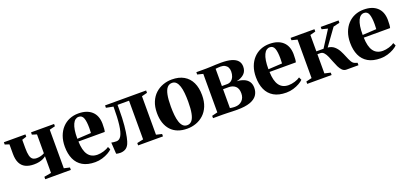

<svg xmlns="http://www.w3.org/2000/svg" viewBox="10 -1265 4226 2012"><g transform="rotate(-20 2123.0 -259.5)"><path d="M284.5 0V-27L364 -41.5V-227Q350.5 -215.5 331 -206.2Q311.5 -197 286 -191.5Q260.5 -186 228.5 -186Q172.5 -186 134.2 -205Q96 -224 76.5 -264Q57 -304 57 -366V-471.5L9.5 -487V-512.5H250V-487L199.5 -471V-379Q199.5 -324.5 207.5 -293.5Q215.5 -262.5 233 -250.2Q250.5 -238 279 -238Q304 -238 326.8 -244.8Q349.5 -251.5 364 -260.5V-471L312.5 -487V-512.5H569.5V-487L506.5 -471.5V-41.5L570 -27V0Z M840 11.5Q755.5 11.5 701 -20.5Q646.5 -52.5 620 -111.2Q593.5 -170 593.5 -249.5Q593.5 -315 612.5 -366.8Q631.5 -418.5 665.5 -455Q699.5 -491.5 745 -510.5Q790.5 -529.5 844.5 -529.5Q939 -529.5 992.5 -481.5Q1046 -433.5 1047.5 -342.5Q1047.5 -309.5 1045.8 -287.2Q1044 -265 1040 -252.5H746.5Q748 -203 757.2 -165.8Q766.5 -128.5 784 -103.8Q801.5 -79 827.8 -66.5Q854 -54 889 -54Q922 -54 959 -65.2Q996 -76.5 1017.5 -93L1032 -61.5Q1017 -45.5 987.2 -28.5Q957.5 -11.5 919.2 0Q881 11.5 840 11.5ZM745.5 -283 900 -291.5Q901 -306 901.2 -319.5Q901.5 -333 902 -347.5Q902 -419.5 888 -457.2Q874 -495 836 -495Q816 -495 799.2 -482.8Q782.5 -470.5 770.2 -444.5Q758 -418.5 751.5 -378.5Q745 -338.5 745.5 -283Z M1119 9.5Q1103 9.5 1092.2 7.5Q1081.5 5.5 1074 3L1066 -124Q1076.5 -121.5 1091.8 -119.8Q1107 -118 1122.5 -118Q1156 -118 1176.8 -154.5Q1197.5 -191 1207.2 -269Q1217 -347 1217 -470.5L1138 -486V-512.5H1596V-486L1534.5 -470.5V-41.5L1597.5 -26.5V0H1320.5V-26.5L1391 -41.5V-473H1263V-424Q1263 -322 1255.8 -246.2Q1248.5 -170.5 1238 -121.5Q1227.5 -72.5 1217 -51Q1201 -17.5 1175.5 -4Q1150 9.5 1119 9.5Z M1621.5 -250.5Q1621.5 -322 1643.5 -374.2Q1665.5 -426.5 1703 -460.8Q1740.5 -495 1787.8 -512Q1835 -529 1886 -529Q1965.5 -529 2020 -497.5Q2074.5 -466 2102.5 -407.2Q2130.5 -348.5 2130.5 -266.5Q2130.5 -195.5 2108.8 -143Q2087 -90.5 2049.5 -56.2Q2012 -22 1964.8 -5.2Q1917.5 11.5 1866.5 11.5Q1808 11.5 1762.5 -6Q1717 -23.5 1685.8 -57.5Q1654.5 -91.5 1638 -140.2Q1621.5 -189 1621.5 -250.5ZM1877.5 -23Q1909 -23 1929.8 -47.2Q1950.5 -71.5 1960.5 -122.2Q1970.5 -173 1970.5 -251.5Q1970.5 -303.5 1966.2 -348Q1962 -392.5 1951.2 -425.2Q1940.5 -458 1922.5 -476.2Q1904.5 -494.5 1877.5 -494.5Q1844.5 -494.5 1823.2 -470.5Q1802 -446.5 1791.8 -395.8Q1781.5 -345 1781.5 -265Q1781.5 -213.5 1786 -169.2Q1790.5 -125 1801.5 -92Q1812.5 -59 1831 -41Q1849.5 -23 1877.5 -23Z M2425 4Q2399 4 2370 3Q2341 2 2313.8 1Q2286.5 0 2265 0H2155.5V-26L2218.5 -41.5V-471L2156 -486.5V-512.5H2265.5Q2287.5 -512.5 2316 -514Q2344.5 -515.5 2375 -516.8Q2405.5 -518 2432 -518Q2502.5 -518 2548 -504.8Q2593.5 -491.5 2615.8 -465.2Q2638 -439 2638 -400.5Q2638 -349.5 2606.5 -319.8Q2575 -290 2520.5 -278.5Q2565 -276.5 2599 -262.2Q2633 -248 2652 -220.8Q2671 -193.5 2671 -152Q2671 -104 2646.2 -69Q2621.5 -34 2567.5 -15Q2513.5 4 2425 4ZM2413 -33Q2463 -33 2493.2 -63.2Q2523.5 -93.5 2523.5 -144Q2523.5 -198.5 2494.5 -223.8Q2465.5 -249 2421 -249H2358V-39Q2364.5 -37.5 2373 -36.2Q2381.5 -35 2391.8 -34Q2402 -33 2413 -33ZM2358 -284.5H2415.5Q2444 -284.5 2463.2 -299.8Q2482.5 -315 2492.2 -340Q2502 -365 2502 -395Q2502 -421.5 2491.8 -440.8Q2481.5 -460 2462 -470.5Q2442.5 -481 2415.5 -481Q2398.5 -481 2384.2 -479.8Q2370 -478.5 2358 -477Z M2971 11.5Q2886.5 11.5 2832 -20.5Q2777.5 -52.5 2751 -111.2Q2724.5 -170 2724.5 -249.5Q2724.5 -315 2743.5 -366.8Q2762.5 -418.5 2796.5 -455Q2830.5 -491.5 2876 -510.5Q2921.5 -529.5 2975.5 -529.5Q3070 -529.5 3123.5 -481.5Q3177 -433.5 3178.5 -342.5Q3178.5 -309.5 3176.8 -287.2Q3175 -265 3171 -252.5H2877.5Q2879 -203 2888.2 -165.8Q2897.5 -128.5 2915 -103.8Q2932.5 -79 2958.8 -66.5Q2985 -54 3020 -54Q3053 -54 3090 -65.2Q3127 -76.5 3148.5 -93L3163 -61.5Q3148 -45.5 3118.2 -28.5Q3088.5 -11.5 3050.2 0Q3012 11.5 2971 11.5ZM2876.5 -283 3031 -291.5Q3032 -306 3032.2 -319.5Q3032.5 -333 3033 -347.5Q3033 -419.5 3019 -457.2Q3005 -495 2967 -495Q2947 -495 2930.2 -482.8Q2913.5 -470.5 2901.2 -444.5Q2889 -418.5 2882.5 -378.5Q2876 -338.5 2876.5 -283Z M3206 0V-26.5L3269.5 -41.5V-470.5L3207 -486.5V-512.5H3473V-486.5L3412.5 -470.5V-287.5H3492.5L3609 -470L3543 -486.5V-512.5H3742V-486.5L3671 -469.5L3537.5 -284.5Q3581.5 -280 3609.2 -255.8Q3637 -231.5 3654.8 -197.8Q3672.5 -164 3686 -129.5Q3699.5 -95 3714.2 -69Q3729 -43 3751.5 -35.5L3777.5 -27V0H3643Q3617 0 3598.2 -18.5Q3579.5 -37 3565.5 -66Q3551.5 -95 3539.2 -127.8Q3527 -160.5 3514.2 -189.5Q3501.5 -218.5 3484.8 -237Q3468 -255.5 3444.5 -255.5H3412.5V-41.5L3478 -26.5V0Z M4022 11.5Q3937.5 11.5 3883 -20.5Q3828.5 -52.5 3802 -111.2Q3775.5 -170 3775.5 -249.5Q3775.5 -315 3794.5 -366.8Q3813.5 -418.5 3847.5 -455Q3881.5 -491.5 3927 -510.5Q3972.5 -529.5 4026.5 -529.5Q4121 -529.5 4174.5 -481.5Q4228 -433.5 4229.5 -342.5Q4229.5 -309.5 4227.8 -287.2Q4226 -265 4222 -252.5H3928.5Q3930 -203 3939.2 -165.8Q3948.5 -128.5 3966 -103.8Q3983.5 -79 4009.8 -66.5Q4036 -54 4071 -54Q4104 -54 4141 -65.2Q4178 -76.5 4199.5 -93L4214 -61.5Q4199 -45.5 4169.2 -28.5Q4139.5 -11.5 4101.2 0Q4063 11.5 4022 11.5ZM3927.5 -283 4082 -291.5Q4083 -306 4083.2 -319.5Q4083.5 -333 4084 -347.5Q4084 -419.5 4070 -457.2Q4056 -495 4018 -495Q3998 -495 3981.2 -482.8Q3964.5 -470.5 3952.2 -444.5Q3940 -418.5 3933.5 -378.5Q3927 -338.5 3927.5 -283Z"/></g></svg>

Font: Merriweather 120pt
Style: Bold
Weight: 700
Designer: Eben Sorkin
Foundry: Eben Sorkin
Version: Version 2.100